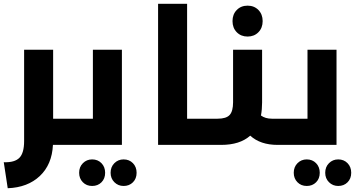

<svg xmlns="http://www.w3.org/2000/svg" viewBox="-40 -769 1884 1019"><path d="M347 -139Q367 -139 367 -70Q367 0 347 0H241Q236 104 171.5 165Q107 226 1 230L-20 92Q38 94 63 68.5Q88 43 88 -20V-505H242V-139Z M607 -505V0H347Q327 0 327 -70Q327 -139 347 -139H453V-505ZM449 77Q479 77 498.5 97Q518 117 518 148Q518 179 498.5 198.5Q479 218 449 218Q419 218 399.5 198Q380 178 380 148Q380 117 400 97Q420 77 449 77ZM616 77Q646 77 665.5 97Q685 117 685 148Q685 179 665.5 198.5Q646 218 616 218Q587 218 567 198Q547 178 547 148Q547 117 567 97Q587 77 616 77Z M1067 -139Q1087 -139 1087 -70Q1087 0 1067 0H799V-749H953V-139Z M1331.5 -598Q1309 -575 1274 -575Q1239 -575 1216.5 -598Q1194 -621 1194 -657Q1194 -693 1216.5 -716Q1239 -739 1274 -739Q1309 -739 1331.5 -716Q1354 -693 1354 -657Q1354 -621 1331.5 -598ZM1486 -139Q1506 -139 1506 -70Q1506 0 1486 0H1433Q1342 0 1288 -49Q1233 0 1134 0H1067Q1047 0 1047 -70Q1047 -139 1067 -139H1115Q1161 -139 1179 -159Q1197 -179 1197 -226V-505H1351V-225Q1351 -188 1345 -156Q1368 -139 1403 -139Z M1746 -505V0H1486Q1466 0 1466 -70Q1466 -139 1486 -139H1592V-505ZM1588 77Q1618 77 1637.5 97Q1657 117 1657 148Q1657 179 1637.5 198.5Q1618 218 1588 218Q1558 218 1538.5 198Q1519 178 1519 148Q1519 117 1539 97Q1559 77 1588 77ZM1755 77Q1785 77 1804.5 97Q1824 117 1824 148Q1824 179 1804.5 198.5Q1785 218 1755 218Q1726 218 1706 198Q1686 178 1686 148Q1686 117 1706 97Q1726 77 1755 77Z"/></svg>

Font: Montserrat-Arabic SemiBold
Style: Regular
Weight: 600
Designer: Mohamed Gaber
Foundry: Kief Type Foundry
Version: Version 5.008;PS 005.008;hotconv 1.0.88;makeotf.lib2.5.64775